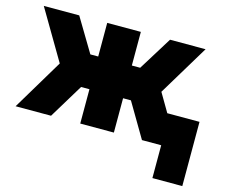

<svg xmlns="http://www.w3.org/2000/svg" viewBox="-95 -629 1085 921"><g transform="rotate(15 447.5 -168.5)"><path d="M329.5 -500H496.5V-333H538L641.5 -500H818L666 -248L720 -156H880V163H731.5V0H636L535.5 -170.5H496.5V0H329.5V-170.5H288L184.5 0H8.5L160 -253L14.5 -500H190.5L290.5 -333H329.5Z"/></g></svg>

Font: Overused Grotesk ExtraBold
Style: Regular
Weight: 800
Version: Version 0.004